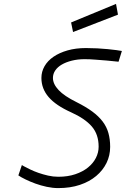

<svg xmlns="http://www.w3.org/2000/svg" viewBox="-20 -953 644 983"><path d="M574 -933 584 -878 354 -789 344 -838ZM587 -637Q558 -640 527 -643Q501 -645 470 -647.5Q439 -650 413 -650Q378 -650 348 -642.5Q318 -635 296.5 -622.5Q275 -610 263 -592.5Q251 -575 251 -554Q251 -523 280 -492Q309 -461 372 -430Q420 -406 452.5 -382Q485 -358 505.5 -331Q526 -304 535 -272Q544 -240 544 -201Q544 -157 525.5 -119Q507 -81 472.5 -52Q438 -23 389 -6.5Q340 10 278 10Q250 10 219.5 3.5Q189 -3 161.5 -13Q134 -23 110.5 -34.5Q87 -46 74 -55L92 -108L102 -102Q115 -95 134.5 -85.5Q154 -76 177 -68Q200 -60 226 -54Q252 -48 279 -48Q327 -48 365.5 -61Q404 -74 430.5 -95.5Q457 -117 471 -144.5Q485 -172 485 -202Q485 -265 450 -305.5Q415 -346 344 -378Q266 -413 229 -456Q192 -499 192 -554Q192 -586 208 -614Q224 -642 254 -662.5Q284 -683 326 -695Q368 -707 420 -707Q449 -707 478 -705.5Q507 -704 531.5 -701.5Q556 -699 575.5 -696.5Q595 -694 604 -692Z"/></svg>

Font: Panefresco 250wt
Style: Italic
Weight: 300
Version: Version 1.000